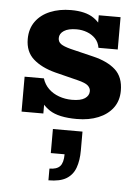

<svg xmlns="http://www.w3.org/2000/svg" viewBox="-50 -451 547 748"><g transform="rotate(5 223.5 -77.0)"><path d="M256.6 10Q185.4 10 150.2 -13.1Q115 -36.2 103.3 -72.4L125.2 -79.6V0H40V-136.5H115.4Q122.7 -113.1 139.7 -96.5Q156.7 -80 180.7 -71.4Q204.8 -62.8 231.4 -62.8Q265.5 -62.8 281.8 -73.8Q298.1 -84.9 298.1 -102.3Q298.1 -114.3 288 -123.7Q277.9 -133.2 246.8 -140.9L157.4 -163.3Q102.9 -177.6 71.1 -206Q39.3 -234.4 39.3 -284Q39.3 -324 59.8 -352.5Q80.3 -381 116.5 -395.9Q152.8 -410.8 197.7 -410.8Q255 -410.8 286.6 -389.1Q318.2 -367.5 328.2 -333.6L307 -333.4V-400H392.2V-273.6H316.8Q313.3 -294.9 300 -309.1Q286.6 -323.3 267 -330.7Q247.5 -338 226.1 -338Q193.8 -338 176.6 -326.8Q159.4 -315.6 159.4 -298Q159.4 -283.6 170.6 -275.3Q181.8 -267.1 209.2 -259.9L298.6 -238.2Q355.6 -224.7 386.9 -196.3Q418.2 -167.8 418.2 -114.6Q418.2 -75.3 397.6 -47.5Q376.9 -19.7 340.6 -4.9Q304.4 10 256.6 10ZM167.6 257.6V211.7Q196.1 211.7 208.8 197.9Q221.5 184.1 221.5 151.1H167.6V57H283.3V131Q283.3 169.6 273 198.3Q262.7 227 237.8 242.3Q212.9 257.6 167.6 257.6Z"/></g></svg>

Font: Rokkitt SemiBold
Style: Regular
Weight: 600
Designer: Vernon Adams
Foundry: Vernon Adams
Version: Version 3.103